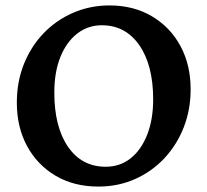

<svg xmlns="http://www.w3.org/2000/svg" viewBox="-20 -675 764 707"><path d="M342 12Q252 12 184.5 -28Q117 -68 79.5 -137.5Q42 -207 42 -297Q42 -374 68 -439Q94 -504 140.5 -552.5Q187 -601 249.5 -628Q312 -655 383 -655Q472 -655 539.5 -615Q607 -575 644.5 -505.5Q682 -436 682 -346Q682 -271 656.5 -206Q631 -141 585 -92Q539 -43 477 -15.5Q415 12 342 12ZM369 -61Q422 -61 461 -92Q500 -123 522 -179Q544 -235 544 -309Q544 -435 493 -508.5Q442 -582 355 -582Q304 -582 264.5 -551.5Q225 -521 202.5 -465.5Q180 -410 180 -334Q180 -208 230.5 -134.5Q281 -61 369 -61Z"/></svg>

Font: Petrona
Style: Bold
Weight: 700
Designer: Ringo R. Seeber
Foundry: Ringo R. Seeber
Version: Version 2.001; ttfautohint (v1.8.3)